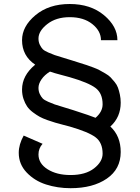

<svg xmlns="http://www.w3.org/2000/svg" viewBox="-20 -737 707 973"><path d="M158.3 -409.2Q91.7 -454.2 91.7 -533.3Q91.7 -603.3 159.6 -660Q227.5 -716.7 333.3 -716.7Q439.2 -716.7 507.1 -660Q575 -603.3 575 -533.3H491.7Q491.7 -580 447.9 -615Q404.2 -650 333.3 -650Q264.2 -650 219.6 -615Q175 -580 175 -541.7Q175 -524.2 181.7 -510.4Q188.3 -496.7 196.2 -488.3Q204.2 -480 224.2 -471.2Q244.2 -462.5 257.1 -457.9Q270 -453.3 301.2 -444.2Q332.5 -435 350 -429.2Q360 -425.8 384.2 -418.3Q408.3 -410.8 419.6 -407.1Q430.8 -403.3 452.1 -395.4Q473.3 -387.5 484.6 -381.2Q495.8 -375 513.3 -365Q530.8 -355 540 -345.4Q549.2 -335.8 560.8 -321.7Q572.5 -307.5 577.9 -292.5Q583.3 -277.5 587.5 -257.9Q591.7 -238.3 591.7 -216.7Q591.7 -143.3 539.2 -95.8Q591.7 -47.5 591.7 33.3Q591.7 120 521.2 168.3Q450.8 216.7 337.5 216.7Q271.7 216.7 213.3 197.9Q155 179.2 115 137.1Q75 95 75 37.5Q75 -5 100 -50L195.8 -8.3Q175 15 175 45.8Q175 91.7 221.2 120.8Q267.5 150 337.5 150Q413.3 150 456.7 116.2Q500 82.5 500 41.7Q500 -14.2 464.2 -41.3Q428.3 -68.3 333.3 -95.8Q323.3 -98.3 299.6 -104.6Q275.8 -110.8 260 -115.4Q244.2 -120 220.4 -128.3Q196.7 -136.7 180.8 -145.4Q165 -154.2 146.7 -167.9Q128.3 -181.7 117.5 -197.5Q106.7 -213.3 99.2 -235.4Q91.7 -257.5 91.7 -283.3Q91.7 -354.2 158.3 -409.2ZM464.2 -140Q500 -170.8 500 -208.3Q500 -264.2 464.2 -291.2Q428.3 -318.3 333.3 -345.8Q325.8 -348.3 290 -357.5Q254.2 -366.7 233.3 -374.2Q205.8 -357.5 190.4 -335Q175 -312.5 175 -291.7Q175 -274.2 181.7 -260.4Q188.3 -246.7 196.2 -238.3Q204.2 -230 224.2 -221.2Q244.2 -212.5 257.1 -207.9Q270 -203.3 301.2 -194.2Q332.5 -185 350 -179.2Q443.3 -149.2 464.2 -140Z"/></svg>

Font: BoonBaan
Style: Regular
Weight: 400
Designer: Sungsit Sawaiwan
Foundry: FontUni
Version: Version 2.0